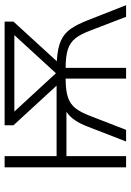

<svg xmlns="http://www.w3.org/2000/svg" viewBox="114 -685 571 839"><g transform="rotate(-90 399.5 -265.5)"><path d="M724.6 -530.8V-492.2L551.3 -302.7Q607.4 -299.8 640.4 -285.2Q673.3 -270.5 693.1 -241.7Q712.9 -212.9 730.5 -167.5L796.4 0H745.6L685.1 -157.2Q669.9 -198.2 651.6 -221.4Q633.3 -244.6 603.3 -254.4Q573.2 -264.2 522.5 -264.2V0H475.6V-264.2Q423.8 -264.2 393.8 -254.2Q363.8 -244.1 345.7 -220.7Q327.6 -197.3 312.5 -157.2L251.5 0H200.7L265.6 -167.5Q277.8 -199.7 293.5 -223.1Q309.1 -246.6 330.6 -260.7H136.7V0H87.9V-530.8H136.7V-303.7H444.8L271.5 -492.2V-530.8ZM665.5 -488.3H331.5L499 -306.6Z"/></g></svg>

Font: Open Sans Light
Style: Regular
Weight: 300
Designer: Monotype Design Team
Foundry: Monotype Imaging Inc.
Version: Version 3.000; ttfautohint (v1.8.4)